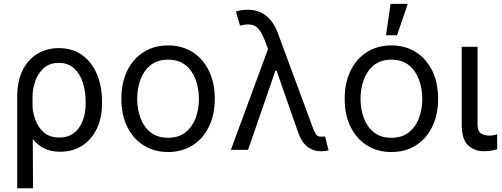

<svg xmlns="http://www.w3.org/2000/svg" viewBox="-20 -793 2655 1016"><path d="M71 203.1V-279.8Q71 -364.3 100 -421.9Q128.9 -479.4 178.8 -508.9Q228.7 -538.4 291.2 -538.4Q362.9 -538.4 414.1 -502Q465.2 -465.6 492.5 -401.5Q519.9 -337.4 519.9 -254.3V-244.3Q519.9 -170.5 492.9 -113.1Q465.9 -55.8 416.2 -22.9Q366.5 9.9 298.3 9.9Q248.9 9.9 213.8 -7.6Q178.6 -25.2 153.4 -57.9L154.8 203.1ZM152.3 -228.7Q154.1 -194.6 168.1 -156.6Q182.2 -118.6 212.5 -92Q242.9 -65.3 294 -65.3Q341.6 -65.3 372.5 -90Q403.4 -114.7 418.3 -155.4Q433.2 -196 433.2 -244.3V-254.3Q433.2 -309.7 418.1 -356.5Q403.1 -403.4 371.6 -431.8Q340.2 -460.2 291.2 -460.2Q241.5 -460.2 210.8 -431.8Q180 -403.4 166 -361.9Q152 -320.3 152 -281.2Z M869.3 11.4Q795.5 11.4 739.9 -23.8Q684.3 -58.9 653.2 -122.2Q622.2 -185.4 622.2 -269.9Q622.2 -355.1 653.2 -418.7Q684.3 -482.2 739.9 -517.4Q795.5 -552.6 869.3 -552.6Q943.2 -552.6 998.8 -517.4Q1054.3 -482.2 1085.4 -418.7Q1116.5 -355.1 1116.5 -269.9Q1116.5 -185.4 1085.4 -122.2Q1054.3 -58.9 998.8 -23.8Q943.2 11.4 869.3 11.4ZM869.3 -63.9Q925.4 -63.9 961.6 -92.7Q997.9 -121.4 1015.3 -168.3Q1032.7 -215.2 1032.7 -269.9Q1032.7 -324.6 1015.3 -371.8Q997.9 -419 961.6 -448.2Q925.4 -477.3 869.3 -477.3Q813.2 -477.3 777 -448.2Q740.8 -419 723.4 -371.8Q706 -324.6 706 -269.9Q706 -215.2 723.4 -168.3Q740.8 -121.4 777 -92.7Q813.2 -63.9 869.3 -63.9Z M1679 7.5Q1637.8 7.5 1606.7 -16.7Q1575.6 -40.8 1558.2 -90.9L1443.5 -419H1437.5L1292.6 0H1201.7L1398.4 -533.7L1379.3 -583.8Q1356.9 -640.3 1329.5 -655.4Q1302.2 -670.5 1250 -657.7L1228.7 -731.5Q1235.1 -734.7 1251.8 -738.1Q1268.5 -741.5 1289.8 -741.5Q1404.1 -741.5 1450.3 -617.9L1637.8 -110.8Q1643.1 -96.9 1651.1 -83.3Q1659.1 -69.6 1680.4 -69.6Q1684.7 -69.6 1690.9 -70.3Q1697.1 -71 1700.3 -71L1718.8 2.8Q1696.7 7.8 1679 7.5Z M2051.1 11.4Q1977.3 11.4 1921.7 -23.8Q1866.1 -58.9 1835 -122.2Q1804 -185.4 1804 -269.9Q1804 -355.1 1835 -418.7Q1866.1 -482.2 1921.7 -517.4Q1977.3 -552.6 2051.1 -552.6Q2125 -552.6 2180.6 -517.4Q2236.2 -482.2 2267.2 -418.7Q2298.3 -355.1 2298.3 -269.9Q2298.3 -185.4 2267.2 -122.2Q2236.2 -58.9 2180.6 -23.8Q2125 11.4 2051.1 11.4ZM2051.1 -63.9Q2107.2 -63.9 2143.5 -92.7Q2179.7 -121.4 2197.1 -168.3Q2214.5 -215.2 2214.5 -269.9Q2214.5 -324.6 2197.1 -371.8Q2179.7 -419 2143.5 -448.2Q2107.2 -477.3 2051.1 -477.3Q1995 -477.3 1958.8 -448.2Q1922.6 -419 1905.2 -371.8Q1887.8 -324.6 1887.8 -269.9Q1887.8 -215.2 1905.2 -168.3Q1922.6 -121.4 1958.8 -92.7Q1995 -63.9 2051.1 -63.9ZM2022.7 -606.5 2046.9 -772.7H2137.8L2081 -606.5Z M2423.3 -545.5H2507.1V-134.9Q2507.1 -96.6 2527.2 -85.9Q2547.2 -75.3 2569.6 -75.3Q2580.3 -75.3 2592.9 -77.8Q2605.5 -80.3 2610.8 -82.4V-2.8Q2600.1 0.4 2582.7 3.7Q2565.3 7.1 2539.8 7.1Q2489.7 7.1 2456.5 -24.5Q2423.3 -56.1 2423.3 -134.9Z"/></svg>

Font: Inter UI
Style: Regular
Weight: 400
Designer: Rasmus Andersson
Foundry: rsms
Version: 3.2;8d6f07862